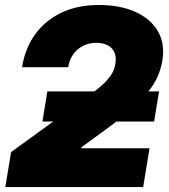

<svg xmlns="http://www.w3.org/2000/svg" viewBox="-20 -758 684 778"><path d="M1.5 0 24.9 -141.6 333.5 -365.7Q362.8 -386.7 387 -407.2Q411.1 -427.7 427.2 -450Q443.4 -472.2 447.3 -499Q452.1 -526.9 443.6 -545.9Q435.1 -564.9 416 -574.7Q397 -584.5 369.6 -584.5Q341.8 -584.5 318.1 -573Q294.4 -561.5 278.1 -539.8Q261.7 -518.1 256.3 -485.8H69.3Q82 -564 123.3 -620.1Q164.6 -676.3 229.7 -707Q294.9 -737.8 379.4 -737.8Q466.3 -737.8 528.3 -710Q590.3 -682.1 619.9 -631.3Q649.4 -580.6 637.7 -511.7Q632.3 -479 618.7 -447.8Q605 -416.5 578.1 -383.3Q551.3 -350.1 507.3 -311.5Q463.4 -272.9 397.5 -225.1L310.5 -161.6L309.6 -157.2H585.9L560.1 0ZM151.9 -265.6 171.9 -387.7H624.5L604.5 -265.6Z"/></svg>

Font: Inter 17pt Black
Style: Italic
Weight: 900
Italic angle: -9.3988°
Version: Version 4.001;git-66647c0bb